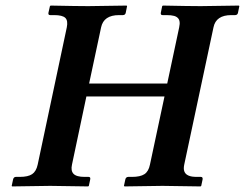

<svg xmlns="http://www.w3.org/2000/svg" viewBox="-20 -667 879 689"><path d="M623 -568.8Q624.5 -575.7 624.8 -581.3Q625 -586.9 624 -591.6Q623 -596.2 620.6 -599.6Q618.2 -603 614.3 -605.7Q610.4 -608.4 605 -609.9Q599.6 -611.3 592.8 -612.1Q585.9 -612.8 577.1 -612.8H563.5Q555.7 -612.8 557.1 -621.1L562 -645L564.5 -647Q661.1 -645 700.2 -645L837.4 -647L838.9 -645L834 -621.1Q832.5 -613.3 824.2 -612.8H810.1Q754.9 -612.8 746.1 -568.8L641.1 -76.2Q639.6 -68.8 639.6 -63Q639.6 -57.1 641.4 -52.2Q643.1 -47.4 646.5 -43.7Q649.9 -40 655.5 -37.4Q661.1 -34.7 668.9 -33.4Q676.8 -32.2 687 -32.2H700.7Q708.5 -32.2 707 -22.9L702.1 0L699.7 2Q599.1 0 563 0L426.8 2L424.8 0L429.7 -22.9Q431.6 -31.7 439.9 -32.2H453.6Q483.4 -32.2 498.3 -42Q513.2 -51.8 518.1 -76.2L570.3 -320.8H290L238.3 -76.2Q233.4 -54.2 243.9 -43.2Q254.4 -32.2 283.7 -32.2H297.9Q305.7 -32.2 303.7 -22.9L298.8 0L296.4 2Q195.8 0 160.2 0L23.4 2L22 0L26.9 -22.9Q28.8 -31.7 36.6 -32.2H50.8Q80.6 -32.2 95.2 -42Q109.9 -51.8 115.2 -76.2L219.7 -568.8Q224.6 -592.8 214.4 -602.8Q204.1 -612.8 174.3 -612.8H160.2Q152.3 -612.8 153.8 -621.1L159.2 -645L161.6 -647Q258.3 -645 296.9 -645L434.6 -647L436 -645L431.2 -621.1Q429.7 -613.3 421.4 -612.8H407.2Q352.1 -612.8 342.8 -568.8L299.8 -367.2H580.1Z"/></svg>

Font: Linux Libertine Slanted
Style: Semibold Slanted
Weight: 600
Designer: Philipp H. Poll
Foundry: Philipp H. Poll
Version: Version 5.1.1